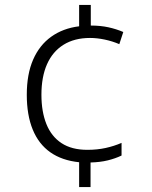

<svg xmlns="http://www.w3.org/2000/svg" viewBox="-20 -744 611 774"><path d="M346 -641Q385 -641 417 -634Q449 -627 477 -615L461 -566Q433 -578 402 -584.5Q371 -591 343 -591Q280 -591 236 -563.5Q192 -536 169.5 -485Q147 -434 147 -362Q147 -294 167 -244Q187 -194 228 -167Q269 -140 332 -140Q372 -140 406 -147.5Q440 -155 470 -168V-117Q445 -105 414.5 -97.5Q384 -90 345 -89V10H299V-90Q230 -97 183 -130Q136 -163 112 -221.5Q88 -280 88 -362Q88 -445 113.5 -503.5Q139 -562 186.5 -596Q234 -630 299 -638V-724H346Z"/></svg>

Font: Noto Sans Cham Light
Style: Regular
Weight: 300
Version: Version 2.002